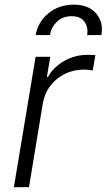

<svg xmlns="http://www.w3.org/2000/svg" viewBox="-20 -783 446 803"><path d="M38 0 128.9 -545.5H190.3L176.1 -461.6H180.8Q203.8 -502.8 248.9 -528.2Q294 -553.6 345.5 -553.6Q353.7 -553.6 363.1 -553.4Q372.5 -553.3 378.9 -552.6L367.9 -488.3Q363.6 -489 353.2 -490.4Q342.7 -491.8 329.9 -491.8Q287.3 -491.8 251.1 -473.9Q214.8 -456 190.7 -424.4Q166.5 -392.8 159.4 -352.3L101.2 0ZM129.3 -636.4Q138.5 -691.1 182.4 -727.3Q226.2 -763.5 288 -763.5Q349.4 -763.8 381.4 -727.5Q413.4 -691.1 404.1 -636.4H344.5Q349.4 -669 333.3 -692.1Q317.1 -715.2 279.8 -715.2Q241.1 -715.2 217.5 -691.6Q193.9 -668 188.9 -636.4Z"/></svg>

Font: Inter Light  BETA
Style: Italic
Weight: 300
Italic angle: 9.39999°
Designer: Rasmus Andersson
Foundry: rsms
Version: Version 3.011;git-f93a4a705